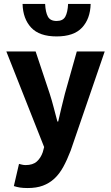

<svg xmlns="http://www.w3.org/2000/svg" viewBox="-20 -756 561 970"><path d="M120 194Q97 194 81 191.5Q65 189 50 184L76 72Q83 74 92 76Q101 78 109 78Q146 78 166 60Q186 42 196 13L203 -13L12 -496H160L231 -283Q242 -249 251 -214Q260 -179 270 -142H274Q282 -177 290.5 -212.5Q299 -248 308 -283L368 -496H509L337 5Q319 52 299.5 87.5Q280 123 254.5 146.5Q229 170 196.5 182Q164 194 120 194ZM266 -572Q179 -572 137.5 -616.5Q96 -661 94 -736H208Q210 -694 222 -672Q234 -650 266 -650Q298 -650 310 -672Q322 -694 324 -736H438Q436 -661 394.5 -616.5Q353 -572 266 -572Z"/></svg>

Font: hySource Sans Pro
Style: Bold
Weight: 700
Designer: Paul D. Hunt
Foundry: Adobe Systems Incorporated
Version: Version 2.021;PS 2.000;hotconv 1.0.86;makeotf.lib2.5.63406